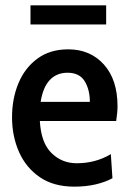

<svg xmlns="http://www.w3.org/2000/svg" viewBox="-20 -688 482 718"><path d="M258 10Q180.5 10 128.8 -25.5Q77 -61 51 -120Q25 -179 25 -249.5Q25 -319.5 49.2 -377.2Q73.5 -435 120.5 -469.2Q167.5 -503.5 235 -503.5Q317.5 -503.5 368.5 -446.8Q419.5 -390 419.5 -290.5Q419.5 -277.5 418 -263.8Q416.5 -250 414.5 -235.5H129Q133.5 -154 172.5 -115.8Q211.5 -77.5 267 -77.5Q337 -77.5 394.5 -111.5L400.5 -21.5Q374 -7 337.8 1.5Q301.5 10 258 10ZM132 -307H316Q316 -353 296.5 -384.5Q277 -416 232.5 -416Q192 -416 166.2 -388.8Q140.5 -361.5 132 -307ZM94 -596.5V-668H377V-596.5Z"/></svg>

Font: Cabin Condensed Medium
Style: Regular
Weight: 500
Width: 3
Designer: Pablo Impallari
Foundry: Pablo Impallari. http://www.impallari.com Igino Marini. http://www.ikern.com
Version: Version 3.001; ttfautohint (v1.8.3)